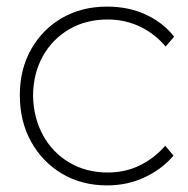

<svg xmlns="http://www.w3.org/2000/svg" viewBox="-20 -551 568 581"><path d="M304 10Q227 10 167.5 -25.5Q108 -61 74 -122.5Q40 -184 40 -263Q40 -341 74 -401.5Q108 -462 167.5 -496.5Q227 -531 304 -531Q369 -531 421 -507Q473 -483 507 -440L481 -410Q450 -448 404.5 -470Q359 -492 306 -492Q240 -492 189.5 -462.5Q139 -433 110 -381.5Q81 -330 80 -263Q81 -195 110 -142Q139 -89 190 -59Q241 -29 306 -29Q359 -29 403 -50.5Q447 -72 480 -110L505 -80Q470 -39 418 -14.5Q366 10 304 10Z"/></svg>

Font: Readex Pro Light
Style: Regular
Weight: 300
Designer: Bonnie Shaver-Troup, Thomas Jockin
Foundry: Lexend
Version: Version 1.200; ttfautohint (v1.8.3)